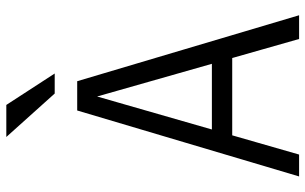

<svg xmlns="http://www.w3.org/2000/svg" viewBox="-204 -786 990 623"><g transform="rotate(-90 291.5 -475.0)"><path d="M30 0 244 -720H308L101 0ZM476 0 271 -720H339L553 0ZM139 -283H441V-217H139ZM299 -793 158 -950H262L364 -793Z"/></g></svg>

Font: Instrument Sans SemiCondensed
Style: Regular
Weight: 400
Width: 4
Designer: Rodrigo Fuenzalida
Foundry: fragTYPE
Version: Version 1.000;gftools[0.9.28]